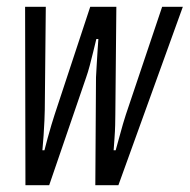

<svg xmlns="http://www.w3.org/2000/svg" viewBox="-20 -546 559 566"><path d="M55 0 54 -526H115L112 -222Q112 -212 111 -191Q110 -170 108.5 -146.5Q107 -123 105 -103H111Q115 -119 120.5 -139Q126 -159 131.5 -177.5Q137 -196 141 -208L246 -526H323L320 -209Q320 -196 319.5 -177Q319 -158 317.5 -138Q316 -118 315 -103H321Q326 -120 331.5 -141Q337 -162 342.5 -180.5Q348 -199 351 -208L458 -526H519L329 0H261L263 -318Q264 -333 265 -353.5Q266 -374 267.5 -395Q269 -416 270 -431H264Q260 -415 255 -394Q250 -373 244.5 -352.5Q239 -332 234 -318L125 0Z"/></svg>

Font: Archivo ExtraCondensed Light
Style: Italic
Weight: 300
Width: 2
Italic angle: -10°
Designer: Hector Gatti
Foundry: Omnibus-Type
Version: Version 2.001